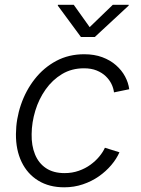

<svg xmlns="http://www.w3.org/2000/svg" viewBox="-20 -776 592 806"><path d="M249.5 10.3Q186.5 10.3 140.9 -17.6Q95.2 -45.4 70.8 -95.9Q46.4 -146.5 46.9 -213.4Q47.4 -276.4 67.9 -336.4Q88.4 -396.5 126 -444.3Q163.6 -492.2 216.1 -520.3Q268.6 -548.3 333.5 -548.3Q376 -548.3 409.4 -535.9Q442.9 -523.4 467 -502.2Q491.2 -481 505.1 -454.8Q519 -428.7 522.5 -401.4L458.5 -388.2Q456.5 -405.8 448 -423.3Q439.5 -440.9 424.1 -455.8Q408.7 -470.7 386 -480Q363.3 -489.3 332.5 -489.3Q280.8 -489.3 240.5 -465.1Q200.2 -440.9 171.6 -400.6Q143.1 -360.4 128.2 -311.3Q113.3 -262.2 112.8 -212.9Q111.8 -165 127 -127.9Q142.1 -90.8 173.1 -70.1Q204.1 -49.3 251 -49.3Q283.2 -49.3 310.8 -59.1Q338.4 -68.8 360.1 -84.7Q381.8 -100.6 397.2 -119.4Q412.6 -138.2 420.4 -155.8L481.4 -136.7Q469.2 -108.9 447 -82.8Q424.8 -56.6 394.8 -35.6Q364.7 -14.6 327.9 -2.2Q291 10.3 249.5 10.3ZM289.6 -755.9 356.4 -662.1 453.6 -755.9H520.5L520 -752.4L377.9 -620.6H319.8L222.7 -752.4L223.1 -755.9Z"/></svg>

Font: Inter 17pt Light
Style: Italic
Weight: 300
Italic angle: -9.3988°
Version: Version 4.001;git-66647c0bb